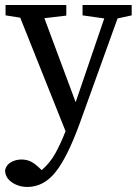

<svg xmlns="http://www.w3.org/2000/svg" viewBox="-24 -493 552 761"><path d="M141.1 181.2Q173.3 154.3 195.1 115.2Q216.8 76.2 235.8 26.9L56.2 -422.9L-2 -432.1V-473.1H238.8V-431.2L151.9 -420.9L275.9 -87.9L389.2 -419.9L303.2 -432.1V-473.1H498V-432.1L441.9 -419.9L292 -3.9Q242.7 131.3 195.6 189.7Q148.4 248 84.5 248Q49.8 248 22.9 229.5Q-3.9 210.9 -3.9 181.2Q1 160.2 20 149.7Q39.1 139.2 60.5 139.2Q82 139.2 99.1 147.7Q116.2 156.2 141.1 181.2Z"/></svg>

Font: SourceSerifPro-Regular
Style: Regular
Weight: 400
Designer: Frank Grießhammer
Foundry: Adobe Systems Incorporated
Version: Version 1.014;PS Version 1.0;hotconv 1.0.73;makeotf.lib2.5.5